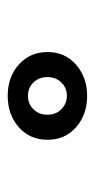

<svg xmlns="http://www.w3.org/2000/svg" viewBox="106 -1021 246 498"><g transform="rotate(90 229.0 -772.0)"><path d="M228.5 -669Q179.5 -669 147.2 -698Q115 -727 115 -772Q115 -818 148 -846.5Q181 -875 228.5 -875Q277 -875 309.8 -846.5Q342.5 -818 342.5 -772Q342.5 -726.5 310 -697.8Q277.5 -669 228.5 -669ZM229 -721.5Q249.5 -721.5 263.5 -735.8Q277.5 -750 277.5 -772Q277.5 -794.5 263 -808.5Q248.5 -822.5 228.5 -822.5Q208 -822.5 194 -808.2Q180 -794 180 -772Q180 -750 193.8 -735.8Q207.5 -721.5 229 -721.5Z"/></g></svg>

Font: Spartan Thin
Style: Bold
Weight: 700
Version: Version 1.004